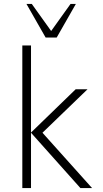

<svg xmlns="http://www.w3.org/2000/svg" viewBox="-20 -952 519 972"><path d="M195 -280 423 -500H363L137 -281V-722H93V0H137V-280L387 0H446ZM211 -762H267L364 -932H337L239 -795L141 -932H114Z"/></svg>

Font: Perun ExtraLight
Style: Regular
Weight: 200
Foundry: Copyright (c) Stefan Peev, Context Ltd, 2016
Version: Version 1.089